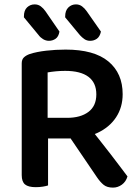

<svg xmlns="http://www.w3.org/2000/svg" viewBox="-20 -847 637 875"><path d="M197 -310H286Q347 -310 383 -337Q419 -364 419 -417Q419 -470 383 -497Q347 -524 277 -524Q255 -524 234.5 -522Q214 -520 197 -517ZM293 -216H79V-558Q79 -576 89 -585.5Q99 -595 116 -601Q147 -611 190.5 -616Q234 -621 279 -621Q409 -621 474 -567Q539 -513 539 -418Q539 -358 509 -312.5Q479 -267 424.5 -241.5Q370 -216 293 -216ZM280 -248 379 -278Q405 -245 432 -211Q459 -177 484 -144.5Q509 -112 529 -85.5Q549 -59 561 -43Q554 -19 535.5 -5.5Q517 8 495 8Q468 8 452.5 -4.5Q437 -17 422 -39ZM79 -257H199V-2Q191 1 175.5 3.5Q160 6 143 6Q109 6 94 -6.5Q79 -19 79 -49ZM156 -687 89 -768V-772Q89 -800 103.5 -813.5Q118 -827 138 -827Q154 -827 166 -818Q178 -809 187 -796L251 -703Q247 -680 233.5 -670.5Q220 -661 203 -661Q189 -661 176.5 -668.5Q164 -676 156 -687ZM344 -687 277 -768V-772Q277 -799 291.5 -813Q306 -827 326 -827Q342 -827 354 -818Q366 -809 375 -796L440 -703Q435 -680 421.5 -670.5Q408 -661 391 -661Q376 -661 365 -668.5Q354 -676 344 -687Z"/></svg>

Font: BalooTamma2SemiBold
Style: Regular
Weight: 600
Designer: Divya Kowshik, Shuchita Grover and Ek Type
Foundry: Ek Type
Version: Version 1.700